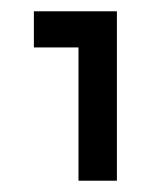

<svg xmlns="http://www.w3.org/2000/svg" viewBox="-20 -720 287 340"><path d="M40 -636V-700H187V-400H119V-636Z"/></svg>

Font: Syne
Style: Bold
Weight: 700
Designer: Lucas Descroix
Foundry: Bonjour Monde
Version: Version 2.200